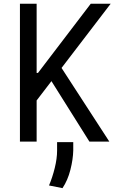

<svg xmlns="http://www.w3.org/2000/svg" viewBox="-20 -747 631 1013"><path d="M451.7 0 251.4 -318.9 173.3 -217V0H85.2V-727.3H173.3V-362.2H180.4L458.8 -727.3H563.9L304.7 -388.5L556.8 0ZM366.5 2.8V46.9Q365.4 93.7 351.4 149Q337.4 204.2 309.7 245.7L238.6 231.5Q256.7 188.9 269 138.8Q281.2 88.8 281.2 48.3V2.8Z"/></svg>

Font: Inter UI
Style: Regular
Weight: 400
Designer: Rasmus Andersson
Foundry: rsms
Version: Version 2.2